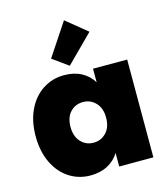

<svg xmlns="http://www.w3.org/2000/svg" viewBox="-125 -960 931 1064"><g transform="rotate(-15 340.0 -427.5)"><path d="M24 -281Q24 -368 55.5 -433Q87 -498 141.5 -533Q196 -568 263 -568Q321 -568 363 -545Q405 -522 428 -483V-561H624V0H428V-78Q405 -39 362.5 -16Q320 7 263 7Q196 7 141.5 -28Q87 -63 55.5 -128.5Q24 -194 24 -281ZM428 -281Q428 -335 398.5 -366Q369 -397 326 -397Q282 -397 253 -366.5Q224 -336 224 -281Q224 -227 253 -195.5Q282 -164 326 -164Q369 -164 398.5 -195Q428 -226 428 -281ZM308 -610 218 -675 342 -862 462 -764Z"/></g></svg>

Font: Fz Poppins ExtBd
Style: Regular
Weight: 800
Designer: Ninad Kale (Devanagari), Jonny Pinhorn (Latin)
Foundry: Indian Type Foundry
Version: Vit hóa bi Vntype.Com & FontZin.Com